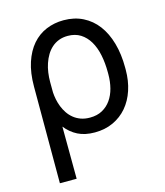

<svg xmlns="http://www.w3.org/2000/svg" viewBox="-113 -639 796 927"><g transform="rotate(-15 285.5 -175.0)"><path d="M71 -279.8Q71 -348.7 87.9 -399.9Q104.8 -451 134.2 -484.9Q163.7 -518.8 204 -535.7Q244.3 -552.6 291.2 -552.6Q345.2 -552.6 387.6 -531.2Q430 -509.9 459.3 -471.1Q488.6 -432.2 504.3 -377.1Q519.9 -322.1 519.9 -254.3V-244.3Q519.9 -188.9 504.4 -142.2Q489 -95.5 460.2 -61.8Q431.5 -28.1 390.4 -9.1Q349.4 9.9 298.3 9.9Q248.9 9.9 213.8 -7.8Q178.6 -25.6 153.4 -57.9L154.8 203.1H71ZM152.3 -228.7Q153.4 -211.6 157.1 -193Q160.9 -174.4 168.1 -156.1Q175.4 -137.8 186.4 -121.4Q197.4 -105.1 212.9 -92.5Q228.3 -79.9 248.4 -72.6Q268.5 -65.3 294 -65.3Q329.9 -65.3 356 -79.7Q382.1 -94.1 399.3 -118.6Q416.5 -143.1 424.9 -175.6Q433.2 -208.1 433.2 -244.3V-254.3Q433.2 -301.1 424.9 -341.4Q416.5 -381.7 399 -411.2Q381.4 -440.7 354.8 -457.6Q328.1 -474.4 291.2 -474.4Q266.3 -474.4 246.3 -466.6Q226.2 -458.8 210.8 -445Q195.3 -431.1 184.1 -412.5Q172.9 -393.8 165.7 -372.3Q158.4 -350.9 155.2 -327.6Q152 -304.3 152 -281.2Z"/></g></svg>

Font: Fast_Sans-Dotted
Style: Regular
Weight: 400
Version: Version 3.018